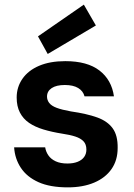

<svg xmlns="http://www.w3.org/2000/svg" viewBox="-20 -797 579 829"><path d="M273 12Q196 12 146 -10.5Q96 -33 70 -72.5Q44 -112 41 -161H175Q178 -142 189 -126Q200 -110 220.5 -100.5Q241 -91 271 -91Q297 -91 315.5 -98.5Q334 -106 343.5 -119.5Q353 -133 353 -151Q353 -174 340.5 -187Q328 -200 305 -207.5Q282 -215 248 -220Q204 -227 167.5 -238Q131 -249 105.5 -266.5Q80 -284 66 -311Q52 -338 52 -376Q52 -421 77 -457Q102 -493 149 -513Q196 -533 262 -533Q357 -533 409.5 -492.5Q462 -452 472 -381H345Q339 -404 317.5 -417Q296 -430 260 -430Q223 -430 203 -416.5Q183 -403 183 -380Q183 -365 192.5 -352.5Q202 -340 224.5 -331.5Q247 -323 286 -316Q355 -306 399.5 -290Q444 -274 466.5 -243Q489 -212 488 -158Q488 -105 461.5 -67Q435 -29 386.5 -8.5Q338 12 273 12ZM186 -564 144 -640 342 -777 394 -687Z"/></svg>

Font: DM Sans 10pt
Style: Bold
Weight: 700
Version: Version 4.004;gftools[0.9.30]